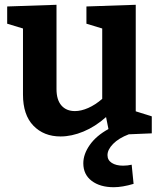

<svg xmlns="http://www.w3.org/2000/svg" viewBox="-20 -558 671 802"><path d="M518 3Q476 19 452.5 43Q429 67 429 90Q429 111 447 122.5Q465 134 494 134Q513 134 530 130L538 210Q491 224 455 224Q398 224 363 197.5Q328 171 328 124Q328 86 355 47.5Q382 9 433 -19L423 -69Q378 -29 328.5 -8.5Q279 12 233 12Q163 12 119.5 -33Q76 -78 76 -163V-439L10 -459V-531L216 -538V-186Q216 -141 236.5 -117.5Q257 -94 293 -94Q319 -94 348.5 -107Q378 -120 407 -145V-439L341 -459V-531L547 -538V-93L614 -72V-1Z"/></svg>

Font: Bitter Pro
Style: Bold
Weight: 700
Designer: Sol Matas, and Bitter project Authors
Foundry: Sol Matas
Version: Version 1.010